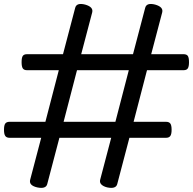

<svg xmlns="http://www.w3.org/2000/svg" viewBox="-20 -917 965 960"><path d="M166 20Q123 10 131 -19L186 -228H28Q13 -228 6.5 -237Q0 -246 0 -268Q0 -291 6.5 -299.5Q13 -308 28 -308H207L274 -566H115Q100 -566 94 -575Q88 -584 88 -606Q88 -629 94 -637.5Q100 -646 115 -646H295L356 -878Q363 -905 406 -894Q448 -882 441 -855L386 -646H645L706 -878Q713 -905 756 -894Q798 -882 791 -855L736 -646H898Q913 -646 919 -637.5Q925 -629 925 -606Q925 -584 919 -575Q913 -566 898 -566H715L648 -308H810Q825 -308 831.5 -299.5Q838 -291 838 -268Q838 -246 831.5 -237Q825 -228 810 -228H627L566 4Q559 29 516 20Q496 15 486.5 5Q477 -5 481 -19L536 -228H277L216 4Q209 29 166 20ZM298 -308H557L624 -566H365Z"/></svg>

Font: Playwrite GB J
Style: Regular
Weight: 400
Designer: Veronika Burian, José Scaglione
Foundry: TypeTogether
Version: Version 1.002